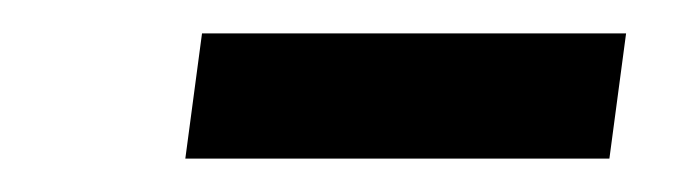

<svg xmlns="http://www.w3.org/2000/svg" viewBox="-20 -597 404 115"><path d="M101 -577H355L345 -502H91Z"/></svg>

Font: Rasa
Style: Italic
Weight: 400
Italic angle: -7.10001°
Designer: Anna Giedrys (Yrsa+Rasa design), David Brezina (Yrsa art-direction, Rasa art-direction, design)
Foundry: Rosetta Type Foundry
Version: Version 2.004